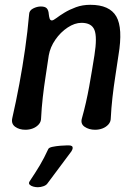

<svg xmlns="http://www.w3.org/2000/svg" viewBox="-20 -530 580 799"><path d="M101 -469Q101 -486 117.5 -494.5Q134 -503 150 -503Q168 -503 175 -495Q182 -487 183 -471Q184 -461 186.5 -453Q189 -445 196 -445Q202 -445 215 -455Q228 -465 248.5 -477.5Q269 -490 296 -500Q323 -510 356 -510Q436 -510 464 -461.5Q492 -413 473 -300Q467 -258 460 -213.5Q453 -169 448 -124.5Q443 -80 441 -38Q441 -23 431 -12Q421 -1 406.5 4.5Q392 10 376 10Q350 10 332 -2.5Q314 -15 321 -38Q330 -70 337.5 -103Q345 -136 351 -169Q357 -202 362.5 -235.5Q368 -269 373 -300Q385 -376 373 -405.5Q361 -435 319 -435Q291 -435 261.5 -415.5Q232 -396 210.5 -365Q189 -334 183 -300Q177 -258 170 -213.5Q163 -169 158 -124.5Q153 -80 151 -38Q151 -23 141 -12Q131 -1 116.5 4.5Q102 10 86 10Q60 10 43 -2.5Q26 -15 31 -38Q47 -108 60.5 -180.5Q74 -253 84.5 -326.5Q95 -400 101 -469ZM177 234Q172 241 160.5 245Q149 249 139 249H135Q128 249 118.5 246.5Q109 244 103.5 238.5Q98 233 103 225Q129 186 146 157.5Q163 129 181 90Q184 84 198.5 81Q213 78 230.5 76.5Q248 75 259 75H266Q275 75 279 78Q283 81 282.5 86.5Q282 92 277 100Q248 138 227 167Q206 196 177 234Z"/></svg>

Font: Winky Sans
Style: Italic
Weight: 400
Italic angle: -8.97852°
Designer: Simon Atzbach
Foundry: typofactur
Version: Version 1.205